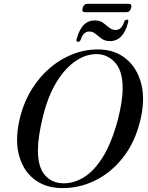

<svg xmlns="http://www.w3.org/2000/svg" viewBox="-20 -970 770 1002"><path d="M496.5 -712Q580 -710.5 637.8 -663.2Q695.5 -616 717 -533Q738.5 -450 712 -341Q684.5 -227.5 622 -148Q559.5 -68.5 475.5 -27.5Q391.5 13.5 298.5 11.5Q214 10 155.2 -37.2Q96.5 -84.5 76.8 -169.5Q57 -254.5 88 -370.5Q108.5 -445.5 148.5 -508.5Q188.5 -571.5 243 -617.5Q297.5 -663.5 362 -688.2Q426.5 -713 496.5 -712ZM309 -13.5Q363 -12 416.2 -43.8Q469.5 -75.5 515.8 -149Q562 -222.5 595 -345Q608 -396 614.2 -437.5Q620.5 -479 620 -512Q620 -598 582 -641.8Q544 -685.5 488.5 -687.5Q432.5 -689.5 377.2 -653.2Q322 -617 276.8 -544.5Q231.5 -472 204.5 -364Q191 -308.5 184.5 -265Q178 -221.5 178 -188Q177 -100.5 213.2 -57.5Q249.5 -14.5 309 -13.5ZM554 -755.5Q528 -755.5 510.8 -768Q493.5 -780.5 479 -793Q464.5 -805.5 445.5 -805.5Q414.5 -805.5 401 -762Q396 -751.5 387 -751.5Q376 -751.5 380 -766Q405.5 -863.5 474.5 -863.5Q501 -863.5 518 -851Q535 -838.5 549.8 -826Q564.5 -813.5 583.5 -813.5Q614.5 -813.5 628 -856.5Q632.5 -867.5 642 -867.5Q653 -867.5 648.5 -853Q623.5 -755.5 554 -755.5ZM411 -928Q417 -950 435.5 -950H652Q670 -950 664.5 -928.5Q658.5 -906.5 640 -906.5H423.5Q405.5 -906.5 411 -928Z"/></svg>

Font: Fraunces 72pt S000
Style: Italic
Weight: 400
Italic angle: -16°
Version: Version 1.000; ttfautohint (v1.8.3)